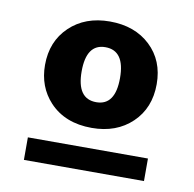

<svg xmlns="http://www.w3.org/2000/svg" viewBox="-57 -781 542 537"><g transform="rotate(10 214.5 -512.5)"><path d="M385 -301H44V-365H385ZM215 -422Q139 -422 95 -469Q56 -511 56 -573Q56 -640 100 -682Q144 -724 214 -724Q285 -724 329 -682.5Q373 -641 373 -574Q373 -506 329 -464Q285 -422 215 -422ZM214 -651Q160 -651 160 -573Q160 -495 215 -495Q269 -495 269 -573Q269 -651 214 -651Z"/></g></svg>

Font: Almarai ExtraBold
Style: Regular
Weight: 800
Designer: Boutros International 2019
Foundry: Created by Boutros International 2019
Version: Version 1.10